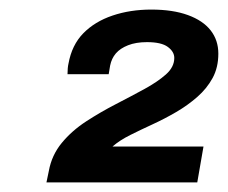

<svg xmlns="http://www.w3.org/2000/svg" viewBox="-20 -821 476 401"><path d="M77 -440 82 -464Q88 -497 109 -522.5Q130 -548 160 -567.5Q190 -587 222 -603.5Q254 -620 281.5 -635Q309 -650 326.5 -665.5Q344 -681 344 -700Q344 -713 330.5 -723Q317 -733 287 -733Q264 -733 247.5 -726.5Q231 -720 222 -709.5Q213 -699 210 -684L207 -666H121Q121 -672 121.5 -678Q122 -684 123 -688Q130 -727 154 -751.5Q178 -776 215 -788.5Q252 -801 296 -801Q341 -801 372.5 -789.5Q404 -778 420 -757.5Q436 -737 436 -709Q436 -680 424 -658Q412 -636 392 -618.5Q372 -601 348 -587Q324 -573 299 -561.5Q274 -550 252 -539Q230 -528 215 -515H405L392 -440Z"/></svg>

Font: Archivo SemiExpanded
Style: Bold Italic
Weight: 700
Width: 6
Italic angle: -10°
Designer: Hector Gatti
Foundry: Omnibus-Type
Version: Version 2.001